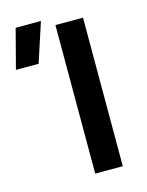

<svg xmlns="http://www.w3.org/2000/svg" viewBox="-250 -804 668 874"><g transform="rotate(-15 84.0 -367.5)"><path d="M88.5 0V-700H218.5V0ZM-138 -549.5 -89.5 -735H29.5L-31 -549.5Z"/></g></svg>

Font: Geologica Medium
Style: Regular
Weight: 500
Designer: Sindre Bremnes, Frode Helland
Foundry: Monokrom Skriftforlag AS
Version: Version 1.010;gftools[0.9.28]